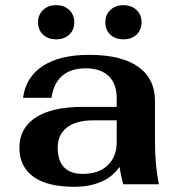

<svg xmlns="http://www.w3.org/2000/svg" viewBox="-20 -712 694 742"><path d="M55 -141Q55 -217 118 -258Q181 -299 300 -299H431V-332Q431 -388 400 -418Q369 -448 311 -448Q254 -448 220.5 -419Q187 -390 179 -334H69Q80 -415 146 -457.5Q212 -500 325 -500Q449 -500 514 -454Q579 -408 579 -321V-163Q579 -72 594 0H456Q446 -38 442 -67Q413 -26 367.5 -8Q322 10 269 10Q162 10 108.5 -29.5Q55 -69 55 -141ZM431 -163V-247H342Q275 -247 239 -219.5Q203 -192 203 -142Q203 -91 227.5 -65.5Q252 -40 300 -40Q362 -40 396.5 -73.5Q431 -107 431 -163ZM127 -626Q127 -655 146.5 -673.5Q166 -692 197 -692Q228 -692 247.5 -673.5Q267 -655 267 -626Q267 -596 247.5 -578Q228 -560 197 -560Q166 -560 146.5 -578Q127 -596 127 -626ZM387 -626Q387 -655 406.5 -673.5Q426 -692 457 -692Q488 -692 507.5 -673.5Q527 -655 527 -626Q527 -596 507.5 -578Q488 -560 457 -560Q426 -560 406.5 -578Q387 -596 387 -626Z"/></svg>

Font: Fahkwang
Style: Bold
Weight: 700
Designer: Suppakit Chalermlarp | Katatrad Co.,Ltd.
Foundry: Cadson Demak Co.,Ltd.
Version: Version 1.000; ttfautohint (v1.6)